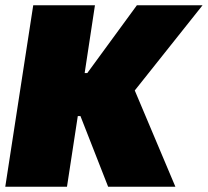

<svg xmlns="http://www.w3.org/2000/svg" viewBox="-22 -708 788 728"><path d="M388 0 283 -268H273L232 0H-2L104 -688H338L299 -431H309L497 -688H746L489 -365L643 0Z"/></svg>

Font: Azeri Sans Black
Style: Italic
Weight: 900
Designer: Hector Gatti & Omnibus-Type (original fonts) / Cristiano Sobral (main changes and remastering)
Foundry: Omnibus-Type
Version: Version 0.07;August 21, 2020;FontCreator 13.0.0.2681 64-bit;